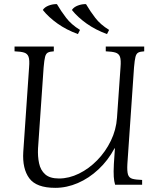

<svg xmlns="http://www.w3.org/2000/svg" viewBox="-20 -889 761 924"><path d="M246 15Q155 15 121 -31Q87 -77 92 -158L120 -565Q123 -600 117.5 -615.5Q112 -631 96 -636Q80 -641 50 -642V-665H239V-642Q220 -641 210.5 -636Q201 -631 197 -615.5Q193 -600 190 -565L163 -175Q161 -137 168 -103.5Q175 -70 197.5 -50Q220 -30 264 -30Q312 -30 360 -53.5Q408 -77 448 -118Q488 -159 513.5 -211.5Q539 -264 543 -322L560 -565Q563 -600 557.5 -615.5Q552 -631 535.5 -636Q519 -641 489 -642V-665H674V-642Q655 -641 645.5 -636Q636 -631 632 -615.5Q628 -600 625 -565L593 -100Q591 -65 596 -49Q601 -33 617.5 -28.5Q634 -24 664 -23V0H534Q529 -16 527.5 -38.5Q526 -61 528 -100L533 -175H531Q500 -117 454 -74Q408 -31 354.5 -8Q301 15 246 15ZM394 -869Q414 -835 438.5 -803Q463 -771 505 -745L495 -725Q440 -745 397 -775.5Q354 -806 326 -841Q335 -855 355 -862.5Q375 -870 394 -869ZM254 -869Q274 -835 298.5 -803Q323 -771 365 -745L355 -725Q300 -745 257 -775.5Q214 -806 186 -841Q195 -855 215 -862.5Q235 -870 254 -869Z"/></svg>

Font: Bona Nova
Style: Italic
Weight: 400
Italic angle: -4°
Designer: Mateusz Machalski
Foundry: Capitalics
Version: Version 4.001; ttfautohint (v1.8.3)